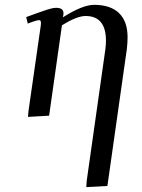

<svg xmlns="http://www.w3.org/2000/svg" viewBox="-20 -476 583 790"><path d="M87.9 -405.8Q151.9 -429.2 174.6 -436.5Q197.3 -443.8 210.9 -443.8Q241.2 -443.8 241.2 -421.9Q241.2 -416 240.2 -411.1L238.8 -404.8Q319.8 -456.1 367.2 -456.1Q434.6 -456.1 469.7 -422.1Q504.9 -388.2 504.9 -323.2Q504.9 -298.8 502 -274.9L421.9 289.1L335 293.9L336.9 267.1L413.1 -270Q416 -291.5 416 -308.1Q416 -410.2 332 -410.2Q296.9 -410.2 234.9 -372.1L182.1 0L95.2 4.9L97.2 -19L147.9 -372.1Q150.9 -393.1 141.1 -393.1Q129.9 -393.1 94.2 -378.9Z"/></svg>

Font: Dehuti
Style: Bold-Italic
Weight: 700
Version: Version 1.2